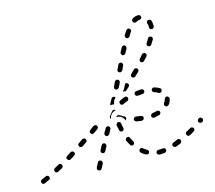

<svg xmlns="http://www.w3.org/2000/svg" viewBox="-90 -669 888 793"><g transform="rotate(-15 353.5 -272.5)"><path d="M522 16Q524 15 525 14Q527 13 528 12Q530 10 530 8Q531 6 530 4Q530 0 527 -2Q523 -5 519 -4Q509 -3 501 -3H499Q497 -3 495 -2Q494 -2 492 0Q491 1 490 3Q489 5 489 7Q489 11 492 14Q495 17 499 17H501Q511 17 522 16ZM263 -16Q262 -20 258 -22Q257 -23 255 -23Q253 -23 251 -23Q249 -22 247 -21Q246 -19 245 -18L235 1Q233 5 234 9Q236 13 239 15Q241 16 243 16Q245 16 247 16Q249 15 250 14Q252 12 253 11L263 -8Q265 -12 263 -16ZM36 -5Q37 -9 35 -13Q33 -17 30 -18Q26 -20 22 -18Q12 -13 3 -9Q-1 -8 -2 -4Q-4 0 -2 4Q-1 8 3 9Q7 11 11 9Q20 5 30 0Q34 -1 36 -5ZM453 3Q457 2 459 -1Q460 -3 460 -5Q460 -7 460 -9Q459 -11 458 -12Q457 -14 455 -15Q447 -20 439 -26Q436 -29 432 -29Q428 -28 425 -25Q424 -24 423 -22Q423 -20 423 -18Q423 -16 424 -14Q425 -12 426 -11Q435 -3 445 2Q449 4 453 3ZM599 -11Q601 -15 599 -18Q599 -20 597 -22Q596 -23 594 -24Q592 -25 590 -25Q588 -25 586 -24Q576 -20 567 -16Q565 -16 564 -14Q562 -13 561 -11Q560 -9 560 -7Q560 -5 561 -4Q562 0 566 2Q570 4 574 3Q584 -1 594 -5Q598 -7 599 -11ZM98 -36Q99 -37 100 -39Q100 -41 100 -43Q100 -45 99 -47Q97 -51 93 -52Q89 -53 85 -51Q76 -46 67 -41Q65 -40 64 -38Q63 -37 62 -35Q62 -33 62 -31Q62 -29 63 -27Q65 -23 69 -22Q73 -21 76 -23Q86 -28 95 -33Q97 -34 98 -36ZM663 -42Q664 -43 665 -45Q665 -47 665 -49Q665 -51 663 -53Q661 -56 657 -57Q653 -58 650 -56Q641 -51 632 -46Q628 -44 627 -40Q626 -36 628 -32Q629 -30 630 -29Q632 -28 634 -27Q635 -27 637 -27Q639 -27 641 -28Q651 -33 660 -39Q662 -40 663 -42ZM394 -50Q396 -49 398 -49Q400 -48 402 -48Q404 -49 405 -50Q409 -52 410 -56Q411 -60 409 -63Q404 -72 399 -81Q398 -85 394 -87Q390 -88 386 -86Q384 -85 383 -84Q382 -83 381 -81Q380 -79 380 -77Q380 -75 381 -73Q386 -63 392 -53Q393 -51 394 -50ZM297 -77Q297 -79 296 -81Q296 -83 295 -84Q293 -86 291 -87Q288 -89 284 -87Q280 -86 278 -82L268 -63Q267 -62 267 -60Q267 -58 268 -56Q268 -54 269 -52Q271 -51 273 -50Q276 -48 280 -49Q284 -51 286 -54L296 -73Q297 -75 297 -77ZM162 -77Q163 -81 161 -84Q160 -86 158 -87Q156 -88 154 -89Q153 -89 151 -89Q149 -89 147 -88L129 -76Q127 -75 126 -74Q125 -72 124 -70Q124 -68 124 -66Q125 -64 126 -63Q127 -61 128 -60Q130 -59 132 -58Q134 -58 136 -58Q138 -58 139 -59L157 -70Q161 -73 162 -77ZM710 -75Q711 -79 708 -83Q707 -84 705 -85Q704 -86 702 -87Q700 -87 698 -87Q696 -86 694 -85L692 -84Q689 -81 688 -77Q687 -73 690 -70Q691 -68 693 -67Q694 -66 696 -66Q698 -65 700 -66Q702 -66 704 -67L706 -69Q709 -71 710 -75ZM223 -116Q223 -120 221 -124Q219 -127 215 -128Q211 -129 207 -127L190 -115Q186 -113 185 -109Q185 -104 187 -101Q189 -98 193 -97Q197 -96 201 -98L218 -110Q222 -112 223 -116ZM331 -144Q330 -148 327 -150Q323 -152 319 -151Q315 -150 313 -147Q308 -138 302 -128Q301 -126 301 -124Q301 -122 301 -120Q302 -119 303 -117Q304 -115 306 -114Q310 -112 314 -114Q318 -115 320 -118Q325 -128 330 -137Q332 -140 331 -144ZM368 -117Q372 -115 376 -116Q378 -116 380 -118Q381 -119 382 -121Q383 -122 383 -124Q384 -126 383 -128Q381 -138 379 -148Q379 -150 378 -152Q377 -154 375 -155Q374 -156 372 -156Q370 -157 368 -157Q364 -156 361 -152Q359 -149 359 -145Q361 -134 364 -123Q365 -119 368 -117ZM509 -152Q506 -149 507 -145Q507 -141 510 -138Q514 -136 518 -136Q529 -138 540 -141Q544 -142 546 -146Q548 -149 547 -153Q546 -155 545 -157Q544 -158 542 -159Q540 -160 538 -160Q536 -161 534 -160Q525 -157 515 -156Q511 -155 509 -152ZM442 -160Q440 -159 438 -158Q437 -157 436 -155Q435 -154 434 -152Q433 -148 436 -144Q438 -141 442 -140Q453 -138 464 -137Q468 -137 471 -139Q475 -142 475 -146Q475 -148 475 -150Q474 -152 473 -153Q472 -155 470 -156Q468 -157 466 -157Q456 -158 446 -160Q444 -160 442 -160ZM282 -158Q283 -162 280 -165Q279 -167 277 -168Q276 -169 274 -169Q272 -170 270 -169Q268 -169 266 -168L249 -155Q246 -153 245 -149Q244 -145 247 -141Q249 -138 253 -137Q257 -137 261 -139L278 -151Q281 -154 282 -158ZM371 -183Q373 -184 375 -185Q377 -185 379 -184Q380 -184 382 -183Q389 -178 399 -173Q401 -173 402 -171Q403 -170 404 -168Q405 -166 405 -164Q405 -162 404 -160Q403 -159 402 -158Q402 -157 400 -156Q399 -160 397 -163Q394 -169 388 -173Q383 -177 376 -178Q372 -179 367 -179Q367 -179 368 -180Q368 -180 368 -181Q369 -182 371 -183ZM570 -176Q571 -172 574 -170Q576 -168 577 -168Q579 -167 581 -168Q583 -168 585 -169Q587 -170 588 -171Q597 -182 599 -195Q600 -199 597 -202Q595 -206 591 -207Q589 -207 587 -207Q585 -206 583 -205Q582 -204 581 -202Q579 -200 579 -199Q578 -191 572 -184Q570 -180 570 -176ZM341 -187Q341 -189 343 -190Q350 -200 357 -207Q358 -209 360 -210Q362 -210 364 -210Q366 -211 368 -210Q370 -209 371 -208Q371 -208 372 -207Q372 -207 372 -207Q372 -207 371 -207Q365 -206 359 -202Q354 -199 350 -194Q346 -189 345 -183Q344 -180 344 -177Q342 -178 342 -180Q341 -181 341 -183Q340 -185 341 -187ZM433 -236Q435 -240 434 -244Q432 -248 428 -250Q425 -251 421 -250Q410 -246 400 -241Q396 -239 395 -235Q394 -231 396 -227Q397 -225 398 -224Q400 -223 402 -222Q404 -222 406 -222Q408 -222 409 -223Q418 -228 428 -231Q432 -233 433 -236ZM569 -229Q573 -230 575 -234Q577 -238 576 -242Q575 -246 571 -248Q562 -253 549 -257Q547 -257 545 -257Q543 -257 542 -256Q540 -255 539 -253Q537 -252 537 -250Q536 -246 538 -242Q540 -239 544 -238Q554 -235 561 -230Q565 -228 569 -229ZM356 -232Q356 -234 356 -235Q356 -237 357 -239L367 -257Q369 -261 372 -262Q376 -264 380 -262Q382 -261 383 -260Q384 -259 384 -257Q382 -255 380 -253Q375 -248 374 -241Q372 -237 372 -232Q368 -233 363 -233Q360 -233 356 -232ZM503 -246Q506 -249 506 -253Q506 -257 503 -260Q500 -263 495 -263Q484 -262 473 -261Q471 -261 470 -260Q468 -259 467 -258Q465 -256 465 -254Q464 -252 464 -250Q465 -249 465 -247Q466 -245 468 -244Q469 -242 471 -242Q473 -241 475 -241Q485 -242 496 -243Q500 -243 503 -246ZM420 -274Q425 -278 428 -284L436 -300L437 -302Q437 -303 437 -303Q440 -304 444 -303Q447 -303 449 -300Q452 -297 452 -293Q451 -289 448 -286L432 -272Q432 -272 432 -272Q432 -272 432 -272Q429 -273 425 -273Q422 -273 419 -273Q419 -273 419 -273Q419 -273 419 -273Q420 -273 420 -274ZM398 -320 390 -303Q388 -299 389 -295Q391 -291 394 -289Q398 -288 402 -289Q406 -290 408 -294L416 -310L417 -313Q419 -316 418 -320Q417 -324 413 -326Q409 -328 405 -327Q401 -325 399 -322ZM505 -343Q505 -347 502 -350Q499 -353 495 -353Q490 -353 488 -350Q480 -343 473 -335Q470 -333 469 -328Q469 -324 472 -321Q475 -318 479 -318Q483 -318 486 -321Q494 -328 502 -336Q505 -339 505 -343ZM424 -371 422 -367Q420 -364 421 -360Q423 -356 427 -354Q430 -352 434 -354Q438 -355 440 -359L442 -362L449 -378Q451 -381 449 -385Q448 -389 444 -391Q441 -393 437 -391Q433 -390 431 -386ZM554 -396Q554 -400 550 -403Q547 -406 543 -405Q539 -405 536 -402Q530 -394 523 -386Q521 -385 521 -383Q520 -381 520 -379Q520 -377 521 -375Q522 -374 523 -372Q525 -371 527 -370Q528 -370 530 -370Q532 -370 534 -371Q536 -371 537 -373Q545 -381 552 -389Q554 -392 554 -396ZM453 -425Q454 -421 458 -419Q461 -417 465 -419Q469 -420 471 -424L481 -442Q482 -446 481 -450Q480 -454 476 -456Q472 -458 469 -456Q465 -455 463 -451L453 -433Q451 -429 453 -425ZM596 -457Q595 -461 591 -463Q589 -464 587 -464Q585 -464 583 -464Q581 -463 580 -462Q578 -461 577 -459Q573 -451 567 -442Q566 -440 565 -438Q565 -436 565 -434Q566 -432 567 -430Q568 -429 569 -428Q573 -425 577 -426Q581 -427 583 -430Q590 -440 595 -449Q597 -453 596 -457ZM487 -489Q488 -485 491 -483Q495 -481 499 -482Q503 -483 505 -486Q511 -496 516 -504Q517 -505 518 -507Q518 -509 518 -511Q517 -513 516 -515Q515 -516 513 -518Q510 -520 506 -519Q502 -518 500 -515Q494 -507 488 -497Q486 -493 487 -489ZM610 -526Q608 -529 605 -531Q601 -533 597 -532Q593 -531 591 -527Q589 -524 590 -520Q593 -513 593 -504Q593 -503 593 -502Q592 -498 595 -495Q598 -492 602 -492Q604 -492 606 -492Q608 -493 609 -494Q611 -496 612 -498Q612 -499 613 -501Q613 -503 613 -504Q613 -516 610 -526ZM563 -562Q550 -562 538 -555Q534 -552 533 -548Q532 -544 534 -541Q536 -537 540 -536Q544 -535 548 -537Q556 -542 563 -542Q567 -542 570 -545Q573 -548 573 -552Q573 -556 570 -559Q567 -562 563 -562Z"/></g></svg>

Font: FRB American Cursive Dashed Light
Style: Italic
Weight: 300
Italic angle: -25°
Version: Version 2.0;Modular Font Editor K font №1